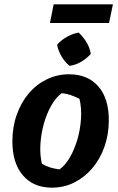

<svg xmlns="http://www.w3.org/2000/svg" viewBox="-20 -852 542 884"><path d="M219 12Q134 12 85.5 -44.5Q37 -101 37 -201Q37 -267 57 -323.5Q77 -380 112 -421.5Q147 -463 195 -486.5Q243 -510 298 -510Q384 -510 432.5 -454.5Q481 -399 481 -299Q481 -233 461 -176.5Q441 -120 405.5 -78Q370 -36 322.5 -12Q275 12 219 12ZM254 -72Q280 -90 301.5 -127Q323 -164 336.5 -210.5Q350 -257 353 -306Q356 -355 346 -397Q326 -407 306 -414Q286 -421 264 -423Q237 -403 216 -366Q195 -329 182 -282.5Q169 -236 166 -188Q163 -140 173 -98Q191 -87 211 -81Q231 -75 254 -72ZM210 -746 227 -832H500L482 -746ZM342 -702Q363 -683 378.5 -657Q394 -631 398 -604Q380 -583 353.5 -567.5Q327 -552 300 -549Q279 -566 263.5 -592Q248 -618 243 -646Q261 -667 287.5 -682Q314 -697 342 -702Z"/></svg>

Font: Piazzolla Thin ExtraBold
Style: Italic
Weight: 800
Italic angle: -11.3°
Version: Version 2.005